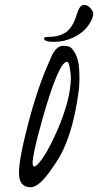

<svg xmlns="http://www.w3.org/2000/svg" viewBox="-20 -751 404 791"><path d="M269.5 -635.3C251 -611.2 221 -599.1 179.7 -599.1C168 -599.1 161.8 -597 161.1 -592.8C161.5 -583.3 175.4 -578.6 202.9 -578.6C230.4 -578.6 256.7 -584.5 281.7 -596.2C319.2 -614.1 345.1 -640 359.4 -673.8C362.6 -682 364.3 -688.9 364.3 -694.6C364.3 -700.3 360.5 -707.8 353 -717C345.5 -726.3 336.2 -731 325 -731C313.7 -731 304 -717.4 295.9 -690.4C289.1 -667.6 280.3 -649.3 269.5 -635.3ZM106.9 20.5C130.7 20.5 161.3 -7.5 198.7 -63.5L208.5 -78.1C255 -144.9 286.9 -244.1 304.2 -376C307.5 -400.1 308.1 -429.9 306.2 -465.3C304.2 -500.8 294.9 -528.5 278.3 -548.3C271.5 -557.8 259.1 -562.5 241.2 -562.5C223.3 -562.5 208.2 -550.5 195.8 -526.4C194.8 -523.8 191.1 -515.5 184.6 -501.5C152.7 -430.8 123.6 -345.9 97.4 -246.6C71.2 -147.3 58.1 -78 58.1 -38.6C58.1 0.8 74.4 20.5 106.9 20.5ZM270.5 -451.2C271.5 -443.7 272 -437.5 272 -432.6C272 -371.1 252.3 -295.9 212.9 -207C186.5 -147.1 162.1 -104.3 139.6 -78.6C131.5 -69.8 125.3 -65.3 121.1 -64.9C117.8 -64.9 116 -67.1 115.5 -71.5C115 -75.9 114.6 -78.5 114.3 -79.1C114.3 -102.9 126.8 -159.8 151.9 -250C197.4 -413.1 232.1 -495.3 255.9 -496.6C262 -496.9 266.9 -481.8 270.5 -451.2Z"/></svg>

Font: Kristi
Style: Medium
Weight: 400
Italic angle: -15°
Version: Version 1.003